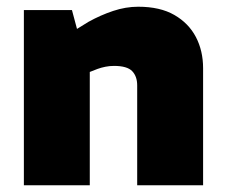

<svg xmlns="http://www.w3.org/2000/svg" viewBox="-20 -551 669 571"><path d="M51 0V-521H194L209 -465L243 -486Q279 -506 316.5 -518.5Q354 -531 391 -531Q456 -531 498.5 -506.5Q541 -482 562.5 -441Q584 -400 584 -348V0H388V-297Q388 -324 373 -339.5Q358 -355 319 -355Q306 -355 293.5 -352.5Q281 -350 270 -346L247 -337V0Z"/></svg>

Font: REM Medium ExtraBold
Style: Regular
Weight: 800
Version: Version 1.005;gftools[0.9.28]